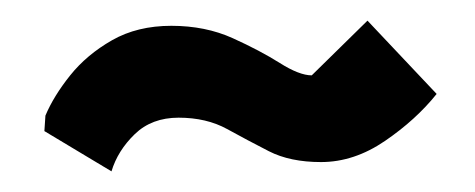

<svg xmlns="http://www.w3.org/2000/svg" viewBox="-20 -706 460 186"><path d="M88 -540 23 -579 24 -594Q32 -613 48 -633Q64 -653 88.5 -667Q113 -681 146 -681Q179 -681 205.5 -669Q232 -657 251 -645Q270 -633 282 -633L336 -686L403 -615Q383 -590 353 -569.5Q323 -549 291 -549Q261 -549 240.5 -559.5Q220 -570 200 -581Q180 -592 153 -592Q127 -592 110.5 -576Q94 -560 88 -540Z"/></svg>

Font: Kreon Medium
Style: Regular
Weight: 500
Version: Version 2.002